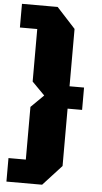

<svg xmlns="http://www.w3.org/2000/svg" viewBox="-67 -919 608 1147"><g transform="rotate(5 237.0 -346.0)"><path d="M17 187V46H121V-270L197 -345L121 -422V-737H17V-879H231L343 -757V-413H430V-279H343V65L231 187Z"/></g></svg>

Font: Tomorrow ExtraBold
Style: Regular
Weight: 800
Designer: Tony de Marco, Monica Rizzolli
Foundry: Just in Type
Version: Version 2.002